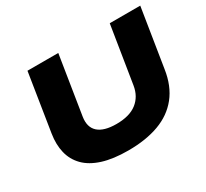

<svg xmlns="http://www.w3.org/2000/svg" viewBox="-143 -922 1236 1150"><g transform="rotate(-30 475.5 -347.0)"><path d="M444 11Q339 11 267 -12Q195 -35 153.5 -77.5Q112 -120 98 -178Q84 -236 95 -306L158 -705H371L307 -302Q296 -233 335.5 -197.5Q375 -162 461 -162Q552 -162 602.5 -201.5Q653 -241 664 -311L727 -705H938L874 -303Q858 -195 802 -125Q746 -55 655.5 -22Q565 11 444 11Z"/></g></svg>

Font: Nunito Sans 10pt Expanded Black
Style: Italic
Weight: 900
Width: 7
Italic angle: -9°
Designer: Vernon Adams
Foundry: Vernon Adams
Version: Version 3.101;gftools[0.9.27]